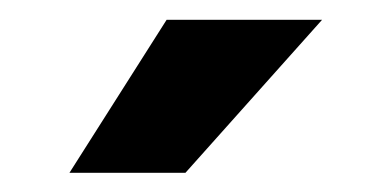

<svg xmlns="http://www.w3.org/2000/svg" viewBox="-20 -794 382 196"><path d="M150.1 -773.8H308.8L169.3 -617.6H50.9Z"/></svg>

Font: Vazir FD
Style: Bold
Weight: 700
Foundry: DejaVu fonts team - Redesigned by Saber Rastikerdar
Version: Version 21.10;October 20, 2019;FontCreator 12.0.0.2547 64-bi